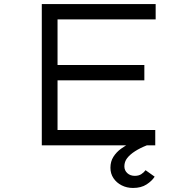

<svg xmlns="http://www.w3.org/2000/svg" viewBox="-20 -720 948 951"><path d="M187 0V-700H751V-624H265V-76H749V0ZM229 -322V-398H695V-322ZM639 211Q608 211 582.5 198Q557 185 542 162.5Q527 140 527 111Q527 80 541.5 57Q556 34 579 17Q602 0 628.5 -12.5Q655 -25 678 -34L707 0Q674 13 649 29Q624 45 610 63Q596 81 596 104Q596 124 610.5 137.5Q625 151 648 151Q667 151 680 142.5Q693 134 701 123L746 155Q733 176 706 193.5Q679 211 639 211Z"/></svg>

Font: Lexend Zetta Light
Style: Regular
Weight: 300
Designer: Bonnie Shaver-Troup, Thomas Jockin
Foundry: Lexend
Version: Version 1.007